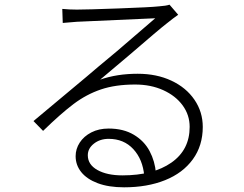

<svg xmlns="http://www.w3.org/2000/svg" viewBox="-20 -763 1040 820"><path d="M308 -722Q350 -722 487 -727Q624 -732 660 -736Q689 -738 704 -743L741 -700L719 -684L691 -662Q661 -639 536 -531L408 -423Q480 -448 568 -448Q649 -448 712 -418.5Q775 -389 810.5 -337Q846 -285 846 -221Q846 -141 803.5 -82.5Q761 -24 685 6.5Q609 37 510 37Q444 37 397.5 19.5Q351 2 327 -28Q303 -58 303 -96Q303 -127 320.5 -154Q338 -181 370 -197.5Q402 -214 444 -214Q507 -214 551.5 -187.5Q596 -161 619 -117.5Q642 -74 646 -23L596 -12Q590 -82 549.5 -126Q509 -170 444 -170Q407 -170 381 -149.5Q355 -129 355 -100Q355 -60 396 -37Q437 -14 503 -14Q634 -14 712 -68.5Q790 -123 790 -221Q790 -272 760 -313Q730 -354 677 -378Q624 -402 557 -402Q473 -402 411 -381Q349 -360 294.5 -319Q240 -278 164 -204L123 -246Q236 -340 348 -434L401 -479L479 -544Q561 -615 643 -685Q476 -678 308 -670Q292 -669 248 -665L246 -725Q276 -722 308 -722Z"/></svg>

Font: 寒蝉端黑体 Light
Style: Regular
Weight: 300
Designer: ChillDuanSans {Warren2060}; 
Source Han Sans {Ryoko NISHIZUKA 西塚涼子 (kana, bopomofo & ideographs); Paul D. Hunt (Latin, G
Foundry: ChillType&Adobe
Version: Version 1.300;Glyphs 3.3 (3306)